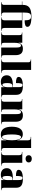

<svg xmlns="http://www.w3.org/2000/svg" viewBox="2005 -2822 827 4878"><g transform="rotate(90 2419.0 -383.5)"><path d="M33 0H386V-10H362C339 -10 299 -17 299 -70V-526H497V-84C497 -28 467 -10 429 -10H422V0H765V-10H754C717 -10 691 -27 691 -80V-536H299V-573C299 -714 323 -758 399 -758C473 -758 497 -719 497 -595C609 -595 662 -617 662 -664C662 -697 653 -768 400 -768C173 -768 105 -691 105 -550V-536H17V-526H105V-70C105 -17 59 -10 42 -10H33Z M800 0H1135V-10H1131C1087 -10 1068 -20 1068 -74V-342C1068 -421 1083 -502 1134 -502C1177 -502 1188 -463 1188 -378V0H1445V-10H1441C1396 -10 1382 -19 1382 -80V-360C1382 -494 1327 -551 1220 -551C1132 -551 1085 -513 1068 -439H1066V-536H805V-526H809C853 -526 873 -517 873 -463V-77C873 -19 849 -10 804 -10H800Z M1489 0H1832V-10H1821C1784 -10 1758 -27 1758 -80V-760H1489V-750H1500C1516 -750 1563 -743 1563 -694V-80C1563 -27 1537 -10 1500 -10H1489Z M2062 10C2120 10 2170 -6 2194 -80H2196V0H2453V-10H2449C2404 -10 2390 -26 2390 -80V-383C2390 -507 2313 -551 2160 -551C2037 -551 1935 -521 1935 -445C1935 -394 1985 -375 2091 -375C2091 -501 2103 -541 2145 -541C2183 -541 2195 -515 2195 -434V-298L2114 -295C1966 -290 1893 -240 1893 -141C1893 -43 1962 10 2062 10ZM2135 -31C2105 -31 2091 -69 2091 -152C2091 -246 2108 -282 2164 -286L2196 -288V-161C2196 -88 2172 -31 2135 -31Z M2492 0H2827V-10H2823C2779 -10 2760 -20 2760 -74V-342C2760 -421 2775 -502 2826 -502C2869 -502 2880 -463 2880 -378V0H3137V-10H3133C3088 -10 3074 -19 3074 -80V-360C3074 -494 3019 -551 2912 -551C2824 -551 2777 -513 2760 -439H2758V-536H2497V-526H2501C2545 -526 2565 -517 2565 -463V-77C2565 -19 2541 -10 2496 -10H2492Z M3396 10C3486 10 3525 -33 3544 -132H3546V0H3818V-10H3812C3779 -10 3740 -19 3740 -79V-760H3457V-750H3471C3513 -750 3545 -739 3545 -684V-599C3545 -556 3545 -478 3546 -400H3544C3526 -504 3472 -549 3388 -549C3267 -549 3200 -454 3200 -271C3200 -86 3267 10 3396 10ZM3464 -22C3417 -22 3396 -113 3396 -273C3396 -420 3419 -505 3465 -505C3513 -505 3545 -415 3545 -271C3545 -113 3510 -22 3464 -22Z M4015 -619C4064 -619 4107 -647 4107 -698C4107 -752 4064 -777 4015 -777C3963 -777 3924 -752 3924 -698C3924 -647 3963 -619 4015 -619ZM3848 0H4191V-10H4180C4143 -10 4117 -27 4117 -80V-536H3841V-526H3860C3896 -526 3923 -509 3923 -460V-84C3923 -28 3898 -10 3860 -10H3848Z M4422 10C4480 10 4530 -6 4554 -80H4556V0H4813V-10H4809C4764 -10 4750 -26 4750 -80V-383C4750 -507 4673 -551 4520 -551C4397 -551 4295 -521 4295 -445C4295 -394 4345 -375 4451 -375C4451 -501 4463 -541 4505 -541C4543 -541 4555 -515 4555 -434V-298L4474 -295C4326 -290 4253 -240 4253 -141C4253 -43 4322 10 4422 10ZM4495 -31C4465 -31 4451 -69 4451 -152C4451 -246 4468 -282 4524 -286L4556 -288V-161C4556 -88 4532 -31 4495 -31Z"/></g></svg>

Font: Noto Serif Display Black
Style: Regular
Weight: 900
Designer: Monotype Design Team
Foundry: Monotype Imaging Inc.
Version: Version 2.009